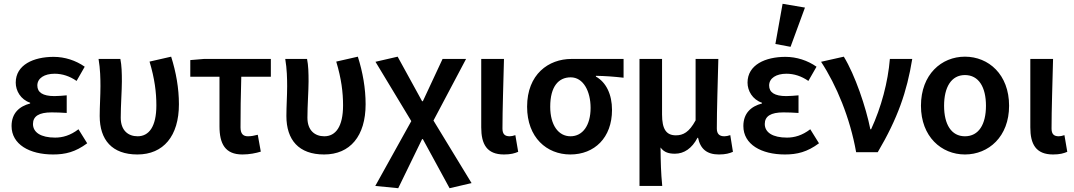

<svg xmlns="http://www.w3.org/2000/svg" viewBox="-20 -803 5667 1013"><path d="M260 12C325 12 378 -1 440 -47L394 -121C351 -88 310 -77 271 -77C196 -77 154 -104 154 -149C154 -190 186 -210 252 -210C277 -210 304 -209 332 -207V-300C308 -298 287 -296 267 -296C205 -296 177 -316 177 -352C177 -391 215 -414 268 -414C309 -414 348 -401 384 -376L427 -451C380 -484 322 -503 263 -503C157 -503 63 -461 63 -367C63 -324 89 -278 139 -261V-257C82 -242 41 -206 41 -138C41 -41 136 12 260 12Z M705 12C842 12 924 -85 924 -253C924 -337 909 -422 883 -504L769 -478C796 -388 805 -316 805 -247C805 -135 766 -84 706 -84C657 -84 617 -114 617 -182C617 -246 623 -326 623 -373C623 -418 622 -458 615 -492H500C509 -439 510 -387 510 -348C510 -296 506 -243 506 -191C506 -65 571 12 705 12Z M1259 12C1296 12 1330 5 1356 -3L1340 -92C1321 -87 1305 -84 1288 -84C1263 -84 1249 -97 1249 -131C1249 -207 1250 -302 1253 -398H1409V-492H1056L984 -486V-398H1138V-137C1138 -44 1168 12 1259 12Z M1690 12C1827 12 1909 -85 1909 -253C1909 -337 1894 -422 1868 -504L1754 -478C1781 -388 1790 -316 1790 -247C1790 -135 1751 -84 1691 -84C1642 -84 1602 -114 1602 -182C1602 -246 1608 -326 1608 -373C1608 -418 1607 -458 1600 -492H1485C1494 -439 1495 -387 1495 -348C1495 -296 1491 -243 1491 -191C1491 -65 1556 12 1690 12Z M2081 190 2207 -69H2211L2352 190L2468 163L2267 -167L2439 -492H2315L2211 -269H2207L2078 -504L1961 -477L2150 -164L1960 178Z M2639 12C2675 12 2695 6 2714 -2L2699 -90C2688 -86 2677 -84 2669 -84C2644 -84 2631 -95 2631 -125C2631 -223 2636 -369 2639 -492H2519V-131C2519 -43 2548 12 2639 12Z M2989 12C3116 12 3209 -76 3209 -223C3209 -305 3178 -369 3124 -399V-403C3177 -402 3216 -399 3270 -393V-492H2995C2874 -492 2761 -411 2761 -240C2761 -77 2865 12 2989 12ZM2990 -84C2926 -84 2883 -143 2883 -240C2883 -347 2927 -395 2991 -395C3058 -395 3096 -321 3096 -234C3096 -141 3054 -84 2990 -84Z M3354 178H3474C3467 105 3466 58 3465 -25C3484 2 3511 8 3541 8C3589 8 3631 -20 3660 -76H3663C3675 -17 3710 12 3773 12C3808 12 3829 6 3847 -2L3833 -90C3822 -86 3810 -84 3802 -84C3777 -84 3762 -95 3762 -125C3762 -223 3767 -369 3770 -492H3650V-168C3616 -105 3584 -89 3546 -89C3495 -89 3473 -122 3473 -199V-492H3354Z M4121 12C4186 12 4239 -1 4301 -47L4255 -121C4212 -88 4171 -77 4132 -77C4057 -77 4015 -104 4015 -149C4015 -190 4047 -210 4113 -210C4138 -210 4165 -209 4193 -207V-300C4169 -298 4148 -296 4128 -296C4066 -296 4038 -316 4038 -352C4038 -391 4076 -414 4129 -414C4170 -414 4209 -401 4245 -376L4288 -451C4241 -484 4183 -503 4124 -503C4018 -503 3924 -461 3924 -367C3924 -324 3950 -278 4000 -261V-257C3943 -242 3902 -206 3902 -138C3902 -41 3997 12 4121 12ZM4151 -556 4227 -763 4109 -783 4071 -571Z M4497 0H4611C4716 -178 4765 -319 4793 -492H4675C4665 -370 4630 -238 4576 -121H4572C4549 -237 4491 -408 4432 -504L4312 -477C4393 -354 4465 -181 4497 0Z M5071 12C5196 12 5304 -82 5304 -245C5304 -410 5196 -504 5071 -504C4947 -504 4839 -410 4839 -245C4839 -82 4947 12 5071 12ZM5071 -84C4999 -84 4961 -147 4961 -245C4961 -343 4999 -407 5071 -407C5144 -407 5182 -343 5182 -245C5182 -147 5144 -84 5071 -84Z M5536 12C5572 12 5592 6 5611 -2L5596 -90C5585 -86 5574 -84 5566 -84C5541 -84 5528 -95 5528 -125C5528 -223 5533 -369 5536 -492H5416V-131C5416 -43 5445 12 5536 12Z"/></svg>

Font: Source Sans Pro Semibold
Style: Regular
Weight: 600
Designer: Paul D. Hunt
Foundry: Adobe Systems Incorporated
Version: Version 3.006;hotconv 1.0.111;makeotfexe 2.5.65597